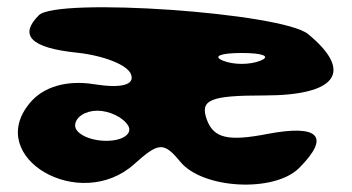

<svg xmlns="http://www.w3.org/2000/svg" viewBox="-20 -563 970 529"><path d="M87 -521C31 -465 66 -431 191 -418C266 -410 332 -384 341 -358C352 -329 314 -319 239 -331C164 -343 99 -324 62 -279C-63 -129 200 24 350 -111C417 -171 431 -173 477 -117C539 -42 736 -32 804 -100C891 -187 859 -221 717 -194C609 -173 569 -182 550 -233C530 -288 558 -300 708 -300C908 -300 955 -365 829 -469C758 -528 137 -571 87 -521ZM698 -396C669 -384 623 -384 594 -396C565 -408 588 -417 646 -417C704 -417 727 -408 698 -396ZM333 -217C346 -195 319 -175 273 -175C227 -175 187 -195 187 -217C187 -240 215 -258 248 -258C281 -258 319 -240 333 -217Z"/></svg>

Font: Hussar Skorodowane
Style: Bold
Weight: 700
Foundry: Cannot Into Space Fonts
Version: Version 0.892